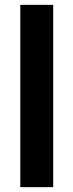

<svg xmlns="http://www.w3.org/2000/svg" viewBox="-20 -770 302 790"><path d="M198.9 -750V0H63.6V-750Z"/></svg>

Font: Vazirmatn
Style: Regular
Weight: 400
Designer: Saber Rastikerdar
Foundry: Saber Rastikerdar
Version: Version 33.003;September 2, 2022;FontCreator 14.0.0.2862 64-